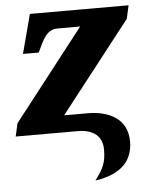

<svg xmlns="http://www.w3.org/2000/svg" viewBox="-54 -581 678 851"><g transform="rotate(-5 285.5 -155.5)"><path d="M336 225C453 208 504 150 504 66C504 -42 412 -75 329 -75H223L537 -477L550 -536H111L65 -362H135L137 -366C162 -419 179 -461 228 -461H328L14 -58L1 0H276C350 0 386 35 386 91C386 148 374 174 336 225Z"/></g></svg>

Font: Noto Serif SemiCondensed Black
Style: Italic
Weight: 900
Width: 4
Italic angle: -12°
Designer: Monotype Design Team
Foundry: Monotype Imaging Inc.
Version: Version 2.014